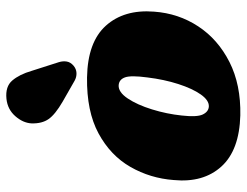

<svg xmlns="http://www.w3.org/2000/svg" viewBox="-107 -664 784 610"><g transform="rotate(-90 285.0 -359.0)"><path d="M344 -474.5Q456.5 -472.5 508.5 -414.5Q560.5 -356.5 553 -261.5Q547.5 -184 506.2 -121.2Q465 -58.5 393 -22Q321 14.5 223.5 12.5Q112.5 9.5 60.8 -47.8Q9 -105 18 -199Q23.5 -273.5 59.8 -336.8Q96 -400 166.2 -438Q236.5 -476 344 -474.5ZM251.5 -87.5Q271 -86.5 289.8 -113Q308.5 -139.5 323 -184.5Q337.5 -229.5 344 -283Q351 -335 344.2 -353.8Q337.5 -372.5 319.5 -374Q297.5 -375.5 277.2 -345.2Q257 -315 242.5 -268.2Q228 -221.5 223 -173.5Q217.5 -125.5 226.2 -107Q235 -88.5 251.5 -87.5ZM365 -650 392.5 -564Q396.5 -551 394.5 -539Q392.5 -527 381.5 -517.5Q371 -508.5 358 -508Q345 -507.5 333.5 -514L267 -552Q226.5 -575.5 211.8 -596.5Q197 -617.5 198 -651Q199.5 -678 221 -702.5Q242.5 -727 276 -730.5Q315 -734.5 334.2 -712Q353.5 -689.5 365 -650Z"/></g></svg>

Font: Fraunces 72pt SuperSoft Black
Style: Italic
Weight: 900
Italic angle: -16°
Version: Version 1.000;[b76b70a41]